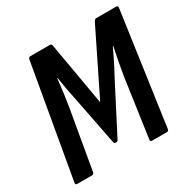

<svg xmlns="http://www.w3.org/2000/svg" viewBox="-149 -797 930 938"><g transform="rotate(-30 316.5 -327.5)"><path d="M26.7 0Q14.9 0 16.7 -11.4L127.3 -643.6Q129.9 -655 138.9 -655H249.2Q260.2 -655 260.6 -643.6L322.2 -289.2L496.5 -643.6Q502.7 -655 510.5 -655H622.6Q634.6 -655 632.6 -643.6L543 -11.4Q541.6 0 531.6 0H448.3Q437.1 0 438.9 -11.4L485.7 -340.1Q491.1 -375.3 499 -416.9Q507 -458.5 515.2 -496.1H512.8Q497.2 -462.9 480.1 -428.4Q462.9 -393.9 444.3 -360.1L304 -88.3Q300.2 -80.5 292.4 -80.5H289Q280.5 -80.5 279.5 -88.3L226 -361.4Q219 -392.7 212.6 -427.8Q206.2 -462.9 201.5 -496.1H199.1Q195.5 -459.1 190.3 -420Q185.1 -380.8 178.5 -341.3L121.3 -11.4Q118.7 0 109.7 0Z"/></g></svg>

Font: Sofia Sans Condensed
Style: Italic
Weight: 400
Italic angle: -9°
Designer: Botio Nikoltchev, Ani Petrova
Foundry: lettersoup
Version: Version 4.101